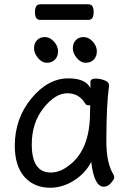

<svg xmlns="http://www.w3.org/2000/svg" viewBox="-20 -862 615 906"><path d="M219.7 -47.9Q261.7 -47.9 302.7 -79.1Q404.8 -152.8 404.8 -330.1L405.8 -365.2H397Q387.7 -365.2 382.8 -372.1Q354 -421.9 297.9 -421.9Q240.7 -421.9 185.3 -352.1Q129.9 -282.2 129.9 -180.2Q129.9 -47.9 219.7 -47.9ZM216.8 23.9Q140.6 23.9 95.2 -27.6Q49.8 -79.1 49.8 -174.8Q49.8 -301.8 127.7 -397Q205.6 -492.2 302.7 -492.2Q384.8 -492.2 406.7 -445.8V-475.1Q406.7 -491.2 431.6 -491.2Q451.7 -491.2 473.1 -483.2Q494.6 -475.1 494.6 -458Q481.9 -368.2 481.9 -194.8Q481.9 -91.8 515.6 -38.1Q519 -32.2 519 -24.9Q519 -16.1 503.9 1.5Q488.8 19 469.7 19Q423.8 19 410.6 -98.1Q382.8 -43.9 328.9 -10Q274.9 23.9 216.8 23.9ZM397 -768.1H168.9Q145 -768.1 145 -804.9Q145 -841.8 169.9 -841.8H397.9Q421.9 -841.8 421.9 -804.9Q421.9 -768.1 397 -768.1ZM422.9 -581.1Q408.7 -565.9 384.8 -565.9Q360.8 -565.9 342.3 -588.4Q323.7 -610.8 323.7 -634Q323.7 -657.2 337.2 -672.1Q350.6 -687 374.8 -687Q398.9 -687 418 -665.5Q437 -644 437 -620.1Q437 -596.2 422.9 -581.1ZM239.7 -581.1Q225.6 -565.9 201.7 -565.9Q177.7 -565.9 159.2 -588.4Q140.6 -610.8 140.6 -634Q140.6 -657.2 154.3 -672.1Q168 -687 191.9 -687Q215.8 -687 234.9 -665.5Q253.9 -644 253.9 -620.1Q253.9 -596.2 239.7 -581.1Z"/></svg>

Font: LXGW WenKai GB Screen
Style: Regular
Weight: 400
Designer: LXGW / Fontworks Inc.
Foundry: LXGW / Fontworks Inc.
Version: Version 1.321;February 19, 2024;FontCreator 14.0.0.2901 64-b